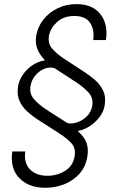

<svg xmlns="http://www.w3.org/2000/svg" viewBox="-20 -757 584 925"><path d="M490.4 -563.9H429Q436.1 -612.9 414.2 -646.5Q392.4 -680 338.4 -680Q286.2 -680 254.4 -650.4Q222.7 -620.7 215.9 -585.2Q209.5 -546.5 233.5 -520.4Q257.5 -494.3 286.6 -475.5L387.8 -409.4Q410.5 -394.5 435.7 -373.4Q460.9 -352.3 476.2 -321.6Q491.5 -290.8 484 -247.5Q479.4 -219.5 460.2 -193.9Q441.1 -168.3 413.5 -150Q386 -131.7 355.5 -126.1V-124.6Q387.4 -96.9 397.2 -67.6Q407 -38.4 400.9 -3.9Q393.1 46.2 362.9 79.9Q332.7 113.6 289.6 130.7Q246.4 147.7 198.5 147.7Q117.5 147.7 72.4 100.3Q27.3 52.9 39.4 -27.3H101.9Q94.1 27.3 124.1 58.6Q154.1 89.8 208.5 89.8Q255.7 89.8 293.9 65.9Q332 41.9 339.5 -3.9Q345.9 -42.6 324.9 -66.1Q304 -89.5 266.7 -113.6L165.8 -178.6Q136 -197.4 111.2 -220Q86.3 -242.5 73.5 -272.2Q60.7 -301.8 67.1 -342Q72.1 -370 89.8 -396.5Q107.6 -422.9 134.8 -441.8Q161.9 -460.6 194.6 -465.6L195 -468.4Q172.2 -491.8 160.5 -520.1Q148.8 -548.3 154.5 -585.2Q161.9 -628.6 189.3 -663Q216.6 -697.4 257.8 -717.3Q299 -737.2 348 -737.2Q425.8 -737.2 463.8 -688.6Q501.8 -639.9 490.4 -563.9ZM424.4 -247.5Q430.8 -285.5 405.4 -312.5Q380 -339.5 348.4 -359.7L242.9 -428.6Q218.8 -435.7 193.9 -425.8Q169 -415.8 150.4 -393.6Q131.7 -371.4 126.8 -342Q121.1 -305.8 143.1 -280Q165.1 -254.3 204.5 -228.3L303.6 -164.8Q324.2 -158.4 350.7 -167.1Q377.1 -175.8 398.4 -196.7Q419.7 -217.7 424.4 -247.5Z"/></svg>

Font: Inter Light  BETA
Style: Italic
Weight: 300
Italic angle: 9.39999°
Designer: Rasmus Andersson
Foundry: rsms
Version: Version 3.011;git-f93a4a705